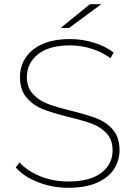

<svg xmlns="http://www.w3.org/2000/svg" viewBox="-20 -890 644 914"><path d="M55 -93 73 -117Q108 -77 170.5 -51.5Q233 -26 304 -26Q409 -26 462.5 -67.5Q516 -109 516 -174Q516 -224 488 -254.5Q460 -285 419 -300.5Q378 -316 307 -333Q231 -352 185 -370Q139 -388 107 -425Q75 -462 75 -524Q75 -573 101 -614Q127 -655 180.5 -679.5Q234 -704 314 -704Q371 -704 426.5 -687Q482 -670 521 -640L506 -613Q465 -643 414.5 -658.5Q364 -674 315 -674Q213 -674 160.5 -631.5Q108 -589 108 -524Q108 -473 136.5 -442.5Q165 -412 206.5 -396Q248 -380 318 -363Q394 -344 440 -326.5Q486 -309 517.5 -272.5Q549 -236 549 -175Q549 -126 522.5 -85Q496 -44 441 -20Q386 4 305 4Q229 4 160.5 -23Q92 -50 55 -93ZM408 -870H462L309 -757H269Z"/></svg>

Font: Montserrat Alternates ExLight
Style: Regular
Weight: 275
Designer: Julieta Ulanovsky
Foundry: Julieta Ulanovsky
Version: Version 7.200